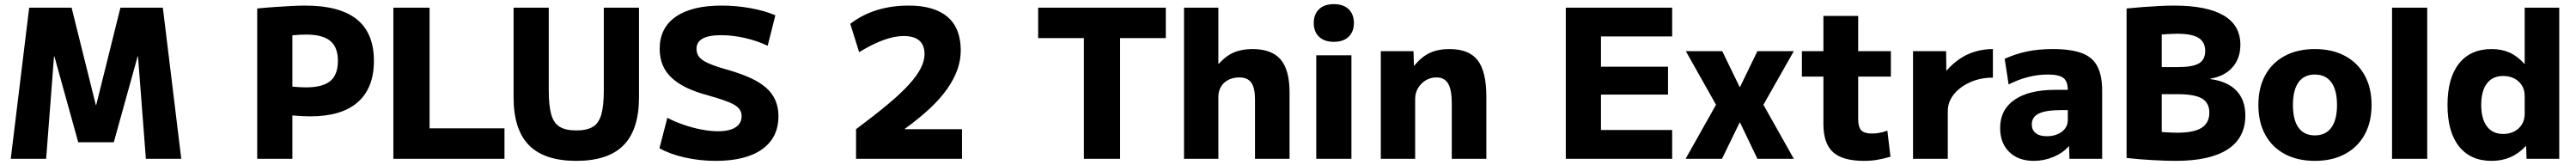

<svg xmlns="http://www.w3.org/2000/svg" viewBox="-20 -767 12450 797"><path d="M32 0 121 -730H326L443 -260H445L562 -730H767L856 0H685L647 -494H645L530 -80H358L243 -494H241L203 0Z M1223 -726Q1263 -730 1306 -733Q1349 -736 1388 -738Q1427 -740 1455 -740Q1622 -740 1704.5 -673.5Q1787 -607 1787 -473Q1787 -342 1709 -273.5Q1631 -205 1480 -205Q1446 -205 1403 -208.5Q1360 -212 1308 -219L1309 -359Q1354 -352 1392.5 -348.5Q1431 -345 1459 -345Q1539 -345 1576 -375.5Q1613 -406 1613 -473Q1613 -539 1576 -569.5Q1539 -600 1459 -600Q1431 -600 1394 -596.5Q1357 -593 1316 -586L1393 -669V0H1223Z M1881 0V-730H2056V-147H2418V0Z M2765 10Q2611 10 2536.5 -65.5Q2462 -141 2462 -297V-730H2632V-330Q2632 -256 2644 -214Q2656 -172 2685 -154.5Q2714 -137 2765 -137Q2816 -137 2845 -154.5Q2874 -172 2886 -214Q2898 -256 2898 -330V-730H3068V-297Q3068 -141 2993.5 -65.5Q2919 10 2765 10Z M3439 10Q3361 10 3288.5 -6.5Q3216 -23 3167 -51L3205 -198Q3239 -180 3282 -165Q3325 -150 3369 -141.5Q3413 -133 3450 -133Q3505 -133 3534.5 -152Q3564 -171 3564 -206Q3564 -224 3555 -237.5Q3546 -251 3526.5 -262Q3507 -273 3474.5 -284Q3442 -295 3396 -308Q3340 -323 3297.5 -343.5Q3255 -364 3226 -391Q3197 -418 3182.5 -453Q3168 -488 3168 -531Q3168 -632 3245.5 -686Q3323 -740 3467 -740Q3538 -740 3607.5 -727.5Q3677 -715 3727 -693L3690 -546Q3639 -570 3580 -583.5Q3521 -597 3465 -597Q3405 -597 3375.5 -580.5Q3346 -564 3346 -531Q3346 -513 3354 -499Q3362 -485 3380.5 -473.5Q3399 -462 3429 -451Q3459 -440 3503 -428Q3564 -410 3608.5 -389.5Q3653 -369 3682.5 -343Q3712 -317 3727 -283Q3742 -249 3742 -206Q3742 -102 3663 -46Q3584 10 3439 10Z M4117 -143Q4207 -210 4270.5 -263Q4334 -316 4373 -359Q4412 -402 4430 -438Q4448 -474 4448 -505Q4448 -593 4347 -593Q4259 -593 4132 -515L4089 -652Q4204 -740 4372 -740Q4495 -740 4559 -685.5Q4623 -631 4623 -523Q4623 -476 4606.5 -430Q4590 -384 4557 -337Q4524 -290 4473 -242.5Q4422 -195 4353 -145V-143H4629V0H4117Z M5218 0V-583H4997V-730H5614V-583H5393V0Z M5702 0V-730H5868V-459H5870Q5904 -497 5942.5 -513.5Q5981 -530 6033 -530Q6126 -530 6169 -479.5Q6212 -429 6212 -320V0H6045V-287Q6045 -343 6027 -368Q6009 -393 5969 -393Q5940 -393 5917 -381.5Q5894 -370 5881.5 -349.5Q5869 -329 5868 -303V0Z M6341 0V-500H6511V0ZM6426 -565Q6380 -565 6354.5 -589.5Q6329 -614 6329 -656Q6329 -698 6354.5 -722.5Q6380 -747 6426 -747Q6472 -747 6497.5 -722.5Q6523 -698 6523 -656Q6523 -614 6497.5 -589.5Q6472 -565 6426 -565Z M6653 0V-520H6811L6813 -450H6815Q6850 -493 6890 -511.5Q6930 -530 6985 -530Q7079 -530 7121 -476Q7163 -422 7163 -300V0H6996V-267Q6996 -333 6978.5 -363Q6961 -393 6922 -393Q6893 -393 6870 -379Q6847 -365 6833 -341.5Q6819 -318 6819 -290V0Z M7547 0V-730H8061V-591H7717V-445H8041V-310H7717V-139H8061V0Z M8126 0 8273 -261 8127 -520H8303L8387 -347H8389L8473 -520H8649L8502 -261L8649 0H8473L8389 -175H8387L8302 0Z M8988 10Q8885 10 8838.5 -32Q8792 -74 8792 -167V-397H8688V-520H8792V-690H8960V-520H9118V-397H8960V-192Q8960 -153 8975 -137.5Q8990 -122 9026 -122Q9044 -122 9063.5 -125.5Q9083 -129 9101 -136L9116 -10Q9081 0 9051.5 5Q9022 10 8988 10Z M9225 0V-520H9385L9386 -427H9388Q9417 -460 9452 -483.5Q9487 -507 9527.5 -518.5Q9568 -530 9611 -530V-392Q9551 -392 9501.5 -370Q9452 -348 9422.5 -311.5Q9393 -275 9393 -230V0Z M9809 10Q9734 10 9690 -33Q9646 -76 9646 -149Q9646 -237 9715.5 -285Q9785 -333 9912 -333H9973Q9973 -374 9951.5 -390.5Q9930 -407 9877 -407Q9829 -407 9781.5 -395Q9734 -383 9687 -359L9668 -483Q9721 -507 9776.5 -518.5Q9832 -530 9900 -530Q9988 -530 10040.5 -510.5Q10093 -491 10116 -446.5Q10139 -402 10139 -329V0H9981L9979 -60H9977Q9949 -28 9903.5 -9Q9858 10 9809 10ZM9872 -109Q9901 -109 9924 -119Q9947 -129 9960 -146.5Q9973 -164 9973 -186V-235H9937Q9867 -235 9833 -218.5Q9799 -202 9799 -166Q9799 -139 9818 -124Q9837 -109 9872 -109Z M10494 10Q10450 10 10385 6.5Q10320 3 10257 -4V-726Q10296 -730 10336.5 -733Q10377 -736 10415.5 -738Q10454 -740 10486 -740Q10645 -740 10726 -692.5Q10807 -645 10807 -551Q10807 -485 10769 -442Q10731 -399 10662 -387V-385Q10745 -374 10788 -329Q10831 -284 10831 -209Q10831 -101 10745.5 -45.5Q10660 10 10494 10ZM10378 -135Q10405 -131 10440.5 -128.5Q10476 -126 10502 -126Q10582 -126 10619.5 -149.5Q10657 -173 10657 -223Q10657 -270 10621.5 -291Q10586 -312 10506 -312H10342V-443H10506Q10577 -443 10607 -461Q10637 -479 10637 -521Q10637 -564 10605 -584Q10573 -604 10502 -604Q10487 -604 10469 -603Q10451 -602 10428.5 -600.5Q10406 -599 10378 -595L10427 -679V-51Z M11167 10Q11083 10 11021.5 -23Q10960 -56 10927 -116.5Q10894 -177 10894 -260Q10894 -343 10927 -403.5Q10960 -464 11021.5 -497Q11083 -530 11167 -530Q11251 -530 11312.5 -497Q11374 -464 11407.5 -403.5Q11441 -343 11441 -260Q11441 -177 11407.5 -116.5Q11374 -56 11312.5 -23Q11251 10 11167 10ZM11167 -113Q11219 -113 11246.5 -150.5Q11274 -188 11274 -260Q11274 -332 11246.5 -369.5Q11219 -407 11167 -407Q11115 -407 11088 -369.5Q11061 -332 11061 -260Q11061 -188 11088 -150.5Q11115 -113 11167 -113Z M11540 0V-730H11710V0Z M12021 10Q11919 10 11863.5 -60Q11808 -130 11808 -260Q11808 -390 11863.5 -460Q11919 -530 12021 -530Q12070 -530 12108 -513Q12146 -496 12179 -459H12181V-730H12348V0H12190L12188 -61H12186Q12152 -25 12111.5 -7.5Q12071 10 12021 10ZM12077 -120Q12108 -120 12131.5 -132.5Q12155 -145 12168 -167Q12181 -189 12181 -217V-303Q12181 -332 12168 -353.5Q12155 -375 12131.5 -387.5Q12108 -400 12077 -400Q12026 -400 11998.5 -364Q11971 -328 11971 -260Q11971 -193 11998.5 -156.5Q12026 -120 12077 -120Z"/></svg>

Font: M PLUS 2 Thin ExtraBold
Style: Regular
Weight: 800
Version: Version 1.001